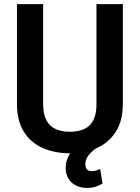

<svg xmlns="http://www.w3.org/2000/svg" viewBox="-20 -731 675 928"><path d="M446.3 -710.9H573.7V-229Q573.7 -145 538.1 -91.6Q502.4 -38.1 442.9 -13.2Q419.4 3.9 406 22.2Q392.6 40.5 392.6 63.5Q392.6 77.6 399.7 86.9Q406.7 96.2 424.3 96.2Q438.5 96.2 448 92.5Q457.5 88.9 463.9 85.4L475.6 155.8Q463.9 163.6 445.6 170.4Q427.2 177.2 398.9 177.2Q371.1 177.2 347.9 166Q324.7 154.8 311 132.8Q297.4 110.8 297.4 78.6Q297.4 43.5 318.8 9.8H317.4Q243.7 9.8 186 -15.9Q128.4 -41.5 95.2 -94.5Q62 -147.5 62 -229V-710.9H188.5V-229Q188.5 -179.2 204.3 -149.7Q220.2 -120.1 249 -107.2Q277.8 -94.2 317.4 -94.2Q357.9 -94.2 386.7 -107.2Q415.5 -120.1 430.9 -149.7Q446.3 -179.2 446.3 -229Z"/></svg>

Font: Robert Sans
Style: Bold
Weight: 700
Designer: Christian Robertson (extended by Adam Twardoch)
Foundry: Google
Version: Version 12.135;April 2, 2019;FontCreator 11.5.0.2425 64-bit;